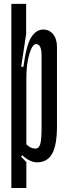

<svg xmlns="http://www.w3.org/2000/svg" viewBox="-20 -831 354 996"><path d="M195.6 -171.1V-544.4Q195.6 -602.2 166.7 -602.2Q147.8 -602.2 132.2 -550.6Q116.7 -498.9 116.7 -424.4V-82.2Q138.9 -60 164.4 -60Q181.1 -60 188.3 -81.7Q195.6 -103.3 195.6 -171.1ZM275.6 -587.8V-177.8Q275.6 -78.9 250.6 -33.9Q225.6 11.1 172.2 11.1Q135.6 11.1 95.6 -25.6L88.9 -18.9L116.7 10V144.4H38.9V-811.1H115.6V-654.4L90 -485.6L101.1 -483.3Q116.7 -597.8 142.2 -637.8Q167.8 -677.8 204.4 -677.8Q235.6 -677.8 255.6 -653.3Q275.6 -628.9 275.6 -587.8Z"/></svg>

Font: Le Murmure
Style: Regular
Weight: 600
Width: 2
Designer: Jeremy Landes, Alexander Slobzheninov (Cyrillic)
Foundry: Velvetyne Type Foundry
Version: Version 1.0